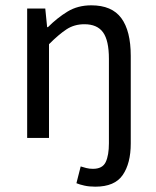

<svg xmlns="http://www.w3.org/2000/svg" viewBox="-20 -518 587 721"><path d="M338 183Q315 183 297 179Q279 175 267 170L283 107Q292 110 304 113Q316 116 329 116Q365 116 377 90.5Q389 65 389 20V-297Q389 -366 367 -396.5Q345 -427 297 -427Q259 -427 230 -408Q201 -389 164 -352V0H82V-486H150L157 -416H160Q195 -451 233.5 -474.5Q272 -498 323 -498Q400 -498 435.5 -450Q471 -402 471 -308V21Q471 95 441 139Q411 183 338 183Z"/></svg>

Font: Processing Sans Pro
Style: Regular
Weight: 400
Designer: Paul D. Hunt
Foundry: Adobe Systems Incorporated
Version: Version 2.020;PS 2.000;hotconv 1.0.86;makeotf.lib2.5.63406